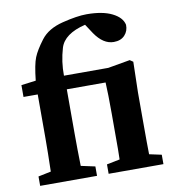

<svg xmlns="http://www.w3.org/2000/svg" viewBox="-83 -812 789 883"><g transform="rotate(-10 312.0 -370.0)"><path d="M415 -270Q415 -363.3 412.1 -416H231V-210Q231 -134.3 232.9 -58.1L298.8 -43.9V0H33.2V-43.9L92.8 -56.2Q95.2 -151.4 95.2 -210V-416H28.8V-471.2L97.2 -480Q105 -554.2 117.9 -586.2Q130.9 -618.2 164.1 -661.9Q197.3 -705.6 266.6 -722.9Q335.9 -740.2 379.9 -740.2Q454.6 -740.2 499 -718Q543.5 -695.8 550.8 -661.1Q551.8 -632.3 533.4 -612.5Q515.1 -592.8 481.9 -592.8Q433.1 -592.8 394 -649.9L365.2 -693.8Q265.1 -669.4 246.6 -607.2Q228 -544.9 229 -480H436L539.1 -498L554.2 -487.8L550.8 -345.2V-218.8Q550.8 -92.8 551.8 -56.2L608.9 -43.9V0H353V-43.9L414.1 -56.2Q415 -94.2 415 -104.5Z"/></g></svg>

Font: SourceSerifPro-Bold
Style: Bold
Weight: 700
Designer: Frank Grießhammer
Foundry: Adobe Systems Incorporated
Version: Version 1.014;PS Version 1.0;hotconv 1.0.73;makeotf.lib2.5.5